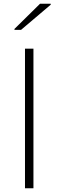

<svg xmlns="http://www.w3.org/2000/svg" viewBox="-20 -1002 311 1022"><path d="M113 0V-743H158V0ZM57 -843V-848L193 -982H250V-977L92 -843Z"/></svg>

Font: Saira Expanded ExtraLight
Style: Regular
Weight: 250
Width: 7
Designer: Hector Gatti with collaboration of the Omnibus-Type team
Foundry: Omnibus-Type
Version: Version 1.101